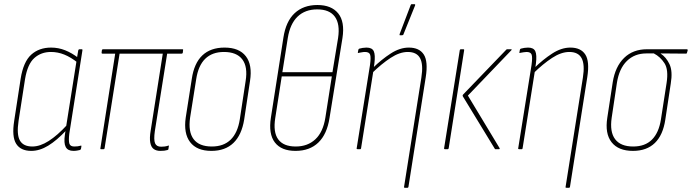

<svg xmlns="http://www.w3.org/2000/svg" viewBox="-20 -715 3315 920"><path d="M130 8Q79 8 57.5 -26Q36 -60 48 -136L79 -338Q92 -419 129.5 -453Q167 -487 225 -487Q260 -487 292.5 -474Q325 -461 356 -437L352 -415Q319 -441 288 -453.5Q257 -466 224 -466Q177 -466 144.5 -437Q112 -408 100 -336L69 -136Q59 -70 75.5 -41.5Q92 -13 135 -13Q172 -13 213.5 -39.5Q255 -66 301 -116L298 -91Q252 -42 211 -17Q170 8 130 8ZM332 8Q305 8 295 -10.5Q285 -29 291 -70L295 -95L296 -103L347 -425L348 -433L355 -474Q357 -479 360 -479H372Q376 -479 375 -474L312 -74Q308 -40 312.5 -26.5Q317 -13 336 -13Q345 -13 352.5 -14Q360 -15 367 -17Q371 -19 370 -13L368 -2Q367 3 362 4Q357 5 349.5 6.5Q342 8 332 8Z M748 8Q729 8 716.5 -1Q704 -10 700 -32Q696 -54 702 -89L760 -458H553L481 -4Q480 0 476 0H464Q460 0 461 -4L532 -458H471Q466 -458 467 -464L468 -473Q469 -479 474 -479H854Q859 -479 857 -473L856 -463Q855 -458 850 -458H781L722 -87Q716 -45 723 -28.5Q730 -12 752 -12Q760 -12 768.5 -13Q777 -14 786 -17Q791 -19 789 -14L787 -1Q787 3 782 4Q775 6 767.5 7Q760 8 748 8Z M993 8Q923 8 891 -34Q859 -76 870 -152L899 -337Q910 -412 949.5 -449.5Q989 -487 1056 -487Q1126 -487 1158 -445.5Q1190 -404 1178 -327L1150 -142Q1138 -68 1098.5 -30Q1059 8 993 8ZM995 -13Q1052 -13 1085.5 -46Q1119 -79 1129 -143L1157 -327Q1168 -395 1141 -430.5Q1114 -466 1053 -466Q997 -466 963.5 -433.5Q930 -401 920 -335L891 -152Q881 -84 907.5 -48.5Q934 -13 995 -13Z M1396 8Q1328 8 1297 -32.5Q1266 -73 1278 -151L1338 -535Q1350 -613 1392 -652Q1434 -691 1501 -691Q1568 -691 1600.5 -651Q1633 -611 1621 -533L1559 -150Q1547 -72 1505.5 -32Q1464 8 1396 8ZM1397 -13Q1454 -13 1491 -47.5Q1528 -82 1539 -151L1570 -349H1330L1299 -150Q1288 -82 1313 -47.5Q1338 -13 1397 -13ZM1333 -369H1573L1600 -533Q1610 -600 1584.5 -635Q1559 -670 1500 -670Q1442 -670 1406 -635.5Q1370 -601 1359 -533Z M1921 185Q1915 185 1916 181L1999 -343Q2009 -406 1993 -436Q1977 -466 1934 -466Q1895 -466 1851.5 -437.5Q1808 -409 1762 -364L1766 -389Q1808 -430 1852 -458.5Q1896 -487 1939 -487Q1989 -487 2010.5 -454Q2032 -421 2020 -345L1937 181Q1936 185 1932 185ZM1694 0Q1688 0 1689 -4L1753 -404Q1758 -440 1753.5 -453Q1749 -466 1729 -466Q1722 -466 1714.5 -464.5Q1707 -463 1700 -462Q1693 -459 1695 -465L1697 -476Q1698 -481 1702 -482Q1708 -484 1718 -485.5Q1728 -487 1736 -487Q1763 -487 1771 -469.5Q1779 -452 1774 -411L1770 -384L1769 -375L1710 -4Q1709 0 1706 0ZM1897 -546Q1895 -546 1894.5 -547.5Q1894 -549 1895 -552L1948 -691Q1949 -693 1950 -694Q1951 -695 1954 -695H1966Q1968 -695 1969 -693.5Q1970 -692 1969 -689L1913 -550Q1912 -546 1906 -546Z M2354 0Q2352 0 2351 -2L2198 -253Q2195 -258 2200 -263L2405 -476Q2407 -479 2410 -479H2429Q2434 -479 2430 -474L2222 -257L2374 -5Q2375 -3 2374 -1.5Q2373 0 2371 0ZM2113 0Q2107 0 2108 -5L2183 -474Q2184 -479 2189 -479H2200Q2205 -479 2204 -474L2130 -5Q2129 0 2124 0Z M2695 185Q2689 185 2690 181L2773 -343Q2783 -406 2767 -436Q2751 -466 2708 -466Q2669 -466 2625.5 -437.5Q2582 -409 2536 -364L2540 -389Q2582 -430 2626 -458.5Q2670 -487 2713 -487Q2763 -487 2784.5 -454Q2806 -421 2794 -345L2711 181Q2710 185 2706 185ZM2468 0Q2462 0 2463 -4L2527 -404Q2532 -440 2527.5 -453Q2523 -466 2503 -466Q2496 -466 2488.5 -464.5Q2481 -463 2474 -462Q2467 -459 2469 -465L2471 -476Q2472 -481 2476 -482Q2482 -484 2492 -485.5Q2502 -487 2510 -487Q2537 -487 2545 -469.5Q2553 -452 2548 -411L2544 -384L2543 -375L2484 -4Q2483 0 2480 0Z M3013 8Q2943 8 2910.5 -33.5Q2878 -75 2890 -151L2916 -321Q2928 -396 2970.5 -437.5Q3013 -479 3080 -479H3271Q3276 -479 3275 -473L3272 -463Q3271 -458 3268 -458L3146 -459V-458Q3172 -441 3188 -407.5Q3204 -374 3194 -314L3168 -142Q3157 -68 3118 -30Q3079 8 3013 8ZM3014 -13Q3071 -13 3104 -46Q3137 -79 3147 -143L3174 -317Q3184 -381 3164 -412Q3144 -443 3113 -459H3077Q3021 -459 2984 -423Q2947 -387 2936 -318L2911 -151Q2901 -83 2927.5 -48Q2954 -13 3014 -13Z"/></svg>

Font: Sofia Sans Condensed Thin
Style: Italic
Weight: 250
Italic angle: -9°
Version: Version 4.100